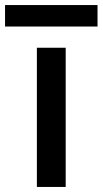

<svg xmlns="http://www.w3.org/2000/svg" viewBox="-71 -740 406 760"><path d="M75 -551H189V0H75ZM-51 -720H315V-635H-51Z"/></svg>

Font: Parkinsans Medium
Style: Regular
Weight: 500
Designer: Red Stone, Indian Type Foundry
Foundry: Indian Type Foundry
Version: Version 1.000